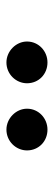

<svg xmlns="http://www.w3.org/2000/svg" viewBox="197 -994 169 603"><g transform="rotate(90 281.5 -692.5)"><path d="M176.1 -628.2C213.1 -628.2 241.5 -658.4 241.5 -692.8C241.5 -729.4 213.1 -757.1 176.1 -757.1C140.6 -757.1 110.4 -729.4 110.4 -692.8C110.4 -658.4 140.6 -628.2 176.1 -628.2ZM321.4 -692.8C321.4 -658.4 351.6 -628.2 387.1 -628.2C424 -628.2 452.4 -658.4 452.4 -692.8C452.4 -729.4 424 -757.1 387.1 -757.1C351.6 -757.1 321.4 -729.4 321.4 -692.8Z"/></g></svg>

Font: Magic Ui Pro Semi Bold
Style: Regular
Weight: 600
Designer: Stefan Endress, Andreas Faust
Version: Version 1.000;FEAKit 1.0